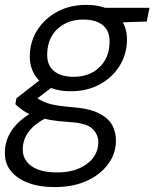

<svg xmlns="http://www.w3.org/2000/svg" viewBox="-49 -533 631 785"><path d="M174 232Q112 232 66 214.5Q20 197 -5.5 165Q-31 133 -29 86Q-28 55 -15.5 26Q-3 -3 23 -29Q49 -55 87 -76L140 -51Q93 -27 69 4.5Q45 36 44 75Q43 105 59.5 127Q76 149 107.5 160.5Q139 172 184 172Q258 172 304.5 138.5Q351 105 353 51Q354 19 330 -5.5Q306 -30 235 -34Q187 -37 152 -43.5Q117 -50 91 -59Q65 -68 46.5 -80.5Q28 -93 14 -107L18 -131L122 -212L179 -188L75 -109L85 -143Q100 -133 113 -125.5Q126 -118 142.5 -112Q159 -106 183.5 -102Q208 -98 244 -95Q316 -90 356 -69.5Q396 -49 411 -19Q426 11 425 45Q424 97 392 139.5Q360 182 304.5 207Q249 232 174 232ZM241 -160Q184 -160 146 -179.5Q108 -199 89.5 -233Q71 -267 73 -309Q75 -367 105.5 -413Q136 -459 187 -486Q238 -513 303 -513Q360 -513 397.5 -493.5Q435 -474 453.5 -440.5Q472 -407 470 -364Q468 -307 438 -260.5Q408 -214 357 -187Q306 -160 241 -160ZM252 -219Q316 -219 356.5 -257Q397 -295 399 -358Q401 -405 372.5 -429Q344 -453 292 -453Q228 -453 187 -415.5Q146 -378 144 -315Q142 -268 170.5 -243.5Q199 -219 252 -219ZM372 -439 358 -501H562L551 -445Z"/></svg>

Font: DM Sans 17pt Light
Style: Italic
Weight: 300
Italic angle: -10°
Version: Version 4.004;gftools[0.9.30]